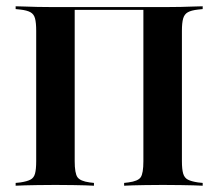

<svg xmlns="http://www.w3.org/2000/svg" viewBox="-20 -591 694 611"><path d="M95.2 -201.6V-492.7Q95.2 -518.5 91.5 -532.3Q87.9 -546 77 -552Q66.1 -558.1 45.2 -560.5L29.8 -562.1V-571Q41.9 -571 59.3 -570.2Q76.6 -569.4 98.8 -569Q121 -568.5 146 -568.5H156.5H497.6H508.9Q533.9 -568.5 555.6 -569Q577.4 -569.4 595.2 -570.2Q612.9 -571 625 -571V-562.1L609.7 -560.5Q588.7 -558.1 577.8 -552Q566.9 -546 562.9 -532.3Q558.9 -518.5 558.9 -492.7V-201.6H436.3V-562.1L439.5 -559.7H214.5L217.7 -562.1V-201.6ZM487.9 -2.4Q463.7 -2.4 441.9 -2Q420.2 -1.6 403.6 -1.2Q387.1 -0.8 375 0V-8.9L388.7 -10.5Q419.4 -14.5 427.8 -27Q436.3 -39.5 436.3 -78.2V-201.6H558.9V-78.2Q558.9 -52.4 562.9 -38.7Q566.9 -25 577.8 -19.4Q588.7 -13.7 609.7 -10.5L625 -8.9V0Q612.9 -0.8 595.2 -1.2Q577.4 -1.6 555.6 -2Q533.9 -2.4 508.9 -2.4H498.4ZM166.9 -2.4H156.5H146Q121 -2.4 98.8 -2Q76.6 -1.6 59.3 -1.2Q41.9 -0.8 29.8 0V-8.9L45.2 -10.5Q66.1 -13.7 77 -19.4Q87.9 -25 91.5 -38.7Q95.2 -52.4 95.2 -78.2V-201.6H217.7V-78.2Q217.7 -39.5 226.6 -27Q235.5 -14.5 265.3 -10.5L279 -8.9V0Q267.7 -0.8 250.8 -1.2Q233.9 -1.6 212.9 -2Q191.9 -2.4 166.9 -2.4Z"/></svg>

Font: Playfair 144pt SemiCondensed
Style: Bold
Weight: 700
Width: 4
Designer: Claus Eggers Sørensen
Foundry: Claus Eggers Sørensen
Version: Version 2.203